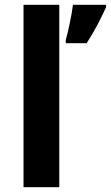

<svg xmlns="http://www.w3.org/2000/svg" viewBox="-20 -780 462 800"><path d="M227 0H78V-760H227ZM422 -750Q407 -717 387 -678.5Q367 -640 341 -600H254V-613Q262 -642 271 -685Q280 -728 284 -760H422Z"/></svg>

Font: Noto Sans Ethiopic
Style: Bold
Weight: 700
Designer: Monotype Design Team
Foundry: Monotype Imaging Inc.
Version: Version 2.102; ttfautohint (v1.8.4.7-5d5b)